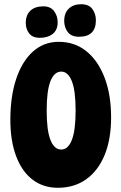

<svg xmlns="http://www.w3.org/2000/svg" viewBox="-20 -896 575 909"><path d="M254 -7Q184 -7 133.5 -46Q83 -85 56 -157.5Q29 -230 29 -329Q29 -439 56.5 -522Q84 -605 135.5 -651.5Q187 -698 258 -698Q334 -698 389.5 -653Q445 -608 475.5 -527.5Q506 -447 506 -340Q506 -237 475.5 -162.5Q445 -88 388.5 -47.5Q332 -7 254 -7ZM270 -188Q302 -188 320 -233Q338 -278 338 -373Q338 -467 320 -512Q302 -557 270 -557Q237 -557 219 -512Q201 -467 201 -373Q201 -278 219 -233Q237 -188 270 -188ZM364 -876Q401 -876 417.5 -853Q434 -830 434 -800Q434 -722 354 -722Q318 -722 301 -744Q284 -766 284 -797Q284 -835 306 -855.5Q328 -876 364 -876ZM169 -717Q134 -717 118 -738Q102 -759 102 -787Q102 -825 124 -845.5Q146 -866 185 -866Q219 -866 236 -843.5Q253 -821 253 -790Q253 -754 229.5 -735.5Q206 -717 169 -717Z"/></svg>

Font: DynaPuff Condensed Medium
Style: Regular
Weight: 500
Width: 3
Designer: Toshi Omagari, Jennifer Daniel
Foundry: Google Fonts
Version: Version 2.000; ttfautohint (v1.8.4.7-5d5b)